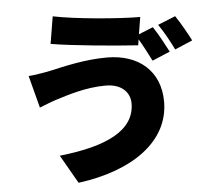

<svg xmlns="http://www.w3.org/2000/svg" viewBox="-59 -885 1117 1020"><g transform="rotate(-5 500.0 -374.5)"><path d="M636 -324C636 -180 484 -107 232 -80L319 72C608 34 809 -105 809 -318C809 -482 695 -578 527 -578C409 -578 298 -551 222 -534C189 -527 140 -519 104 -516L149 -344C180 -356 224 -374 253 -382C299 -396 399 -430 506 -430C595 -430 636 -380 636 -324ZM907 -765 813 -727C840 -689 872 -630 892 -589L986 -629C969 -663 933 -727 907 -765ZM784 -717 707 -686 722 -777C612 -777 379 -796 259 -821L235 -676C352 -656 578 -636 698 -628L703 -659C726 -622 749 -574 767 -540L862 -580C844 -615 809 -680 784 -717Z"/></g></svg>

Font: Noto Sans CJK HK Black
Style: Regular
Weight: 900
Designer: Ryoko NISHIZUKA 西塚涼子 (kana, bopomofo & ideographs); Paul D. Hunt (Latin, Greek & Cyrillic); Sandoll Communications 산돌커뮤니
Foundry: Adobe
Version: Version 2.004;hotconv 1.0.118;makeotfexe 2.5.65603